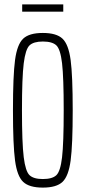

<svg xmlns="http://www.w3.org/2000/svg" viewBox="-20 -846 390 874"><path d="M39 -344Q39 -502 48.5 -573Q58 -644 85.5 -670Q113 -696 175 -696Q237 -696 264.5 -670Q292 -644 301.5 -573Q311 -502 311 -344Q311 -186 301.5 -115Q292 -44 264.5 -18Q237 8 175 8Q113 8 85.5 -18Q58 -44 48.5 -115Q39 -186 39 -344ZM270 -344Q270 -494 262.5 -558Q255 -622 236.5 -639.5Q218 -657 175 -657Q133 -657 114.5 -639.5Q96 -622 88 -557.5Q80 -493 80 -344Q80 -195 88 -130.5Q96 -66 114.5 -48.5Q133 -31 175 -31Q218 -31 236.5 -48.5Q255 -66 262.5 -130Q270 -194 270 -344ZM81 -793V-826H268V-793Z"/></svg>

Font: Saira Ultra Condensed ExLight
Style: Regular
Weight: 200
Width: 1
Designer: Hector Gatti with collaboration of the Omnibus-Type team
Foundry: Omnibus-Type
Version: Version 1.001; ttfautohint (v1.8)